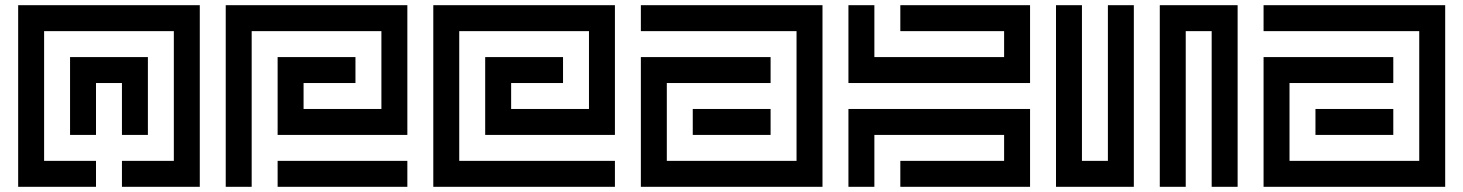

<svg xmlns="http://www.w3.org/2000/svg" viewBox="-20 -720 5640 740"><path d="M750 -700H50V0H350V-100H150V-600H650V-100H450V0H750ZM550 -200V-500H250V-200H350V-400H450V-200Z M1550 -700H850V0H950V-600H1450V-300H1150V-400H1350V-500H1050V-200H1550ZM1550 0V-100H1050V0Z M2350 -700H1650V0H2350V-100H1750V-600H2250V-300H1950V-400H2150V-500H1850V-200H2350Z M2450 -700V-600H3050V-100H2550V-400H2950V-500H2450V0H3150V-700ZM2950 -300H2650V-200H2950Z M3450 -700V-600H3850V-500H3350V-700H3250V-400H3950V-700ZM3250 -300V0H3350V-200H3850V-100H3450V0H3950V-300Z M4150 -100V-700H4050V0H4350V-700H4250V-100ZM4750 -700H4450V0H4550V-600H4650V0H4750Z M4850 -700V-600H5450V-100H4950V-400H5350V-500H4850V0H5550V-700ZM5350 -300H5050V-200H5350Z"/></svg>

Font: Mourier
Style: Regular
Weight: 400
Designer: Eric Mourier
Foundry: Velvetyne Type Foundry
Version: Version 2.000;hotconv 1.0.109;makeotfexe 2.5.65596